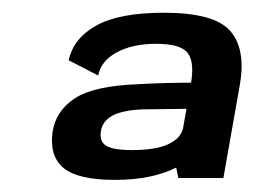

<svg xmlns="http://www.w3.org/2000/svg" viewBox="-20 -702 415 309"><path d="M267 -415.5H339.5L366 -565.5Q376 -623 350.5 -652.2Q325 -681.5 244 -681.5Q172.5 -681.5 135.5 -661.2Q98.5 -641 90.5 -605L138 -580.5Q142.5 -604 168 -617.8Q193.5 -631.5 231 -631.5Q271 -631.5 282.2 -616.5Q293.5 -601.5 287 -566L263.5 -432.5ZM165 -412.5Q226 -412.5 266 -433.5Q306 -454.5 311.5 -487L275 -497.5Q272 -480 251.5 -470.2Q231 -460.5 192.5 -460.5Q162 -460.5 150.8 -467.5Q139.5 -474.5 142.5 -491.5Q145 -507 160.8 -515.8Q176.5 -524.5 209.5 -526Q245.5 -526.5 292.5 -527L299.5 -569Q243 -569 202.5 -566.5Q131.5 -564 100.5 -543.8Q69.5 -523.5 64.5 -489Q59.5 -450 82.8 -431.2Q106 -412.5 165 -412.5Z"/></svg>

Font: Anybody UltraCondensed Thin SemiBold
Style: Italic
Weight: 600
Italic angle: -10°
Version: Version 1.111